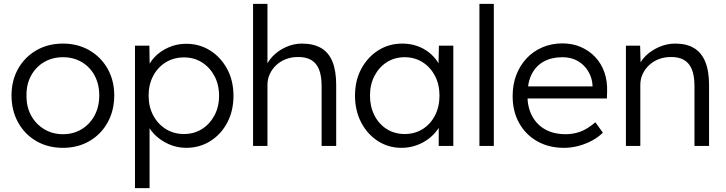

<svg xmlns="http://www.w3.org/2000/svg" viewBox="-20 -760 3780 1000"><path d="M40 -263Q40 -341 74.5 -402Q109 -463 169.5 -498Q230 -533 308 -533Q385 -533 445.5 -498Q506 -463 540.5 -402Q575 -341 575 -263Q575 -184 540.5 -122Q506 -60 445.5 -25Q385 10 308 10Q230 10 169.5 -25Q109 -60 74.5 -122Q40 -184 40 -263ZM497 -263Q497 -321 473 -366Q449 -411 406 -436.5Q363 -462 308 -462Q253 -462 209.5 -436.5Q166 -411 141.5 -365.5Q117 -320 118 -263Q117 -205 141.5 -159.5Q166 -114 209.5 -87.5Q253 -61 308 -61Q363 -61 406 -87.5Q449 -114 473 -159.5Q497 -205 497 -263Z M683 220V-522H758L760 -395L746 -393Q755 -431 785 -462.5Q815 -494 858 -513Q901 -532 949 -532Q1019 -532 1074.5 -497Q1130 -462 1163 -401Q1196 -340 1196 -261Q1196 -183 1164 -122Q1132 -61 1076 -25.5Q1020 10 950 10Q901 10 857 -10Q813 -30 782 -62.5Q751 -95 741 -133H759V220ZM1121 -261Q1121 -319 1097 -364Q1073 -409 1032 -435Q991 -461 938 -461Q885 -461 843.5 -435.5Q802 -410 778 -365Q754 -320 754 -262Q754 -204 778 -159Q802 -114 843.5 -88Q885 -62 938 -62Q991 -62 1032 -88Q1073 -114 1097 -159Q1121 -204 1121 -261Z M1298 -740H1373V-408L1358 -393Q1369 -434 1399 -465.5Q1429 -497 1469.5 -515Q1510 -533 1552 -533Q1612 -533 1652 -510Q1692 -487 1711.5 -439Q1731 -391 1731 -317V0H1655V-313Q1655 -365 1641.5 -398.5Q1628 -432 1600 -448Q1572 -464 1530 -463Q1497 -463 1468 -451.5Q1439 -440 1418 -420Q1397 -400 1385 -374Q1373 -348 1373 -318V0H1336Q1329 0 1320 0Q1311 0 1298 0Z M1829 -262Q1829 -341 1862 -402Q1895 -463 1950.5 -498Q2006 -533 2075 -533Q2116 -533 2151 -521Q2186 -509 2213.5 -487.5Q2241 -466 2259.5 -437.5Q2278 -409 2285 -376L2263 -387L2266 -522H2341V0H2265V-128L2285 -141Q2278 -111 2258 -83.5Q2238 -56 2209.5 -35Q2181 -14 2145.5 -2Q2110 10 2071 10Q2003 10 1948 -25.5Q1893 -61 1861 -122.5Q1829 -184 1829 -262ZM2269 -262Q2269 -320 2245.5 -365Q2222 -410 2181 -436Q2140 -462 2088 -462Q2035 -462 1994.5 -436Q1954 -410 1930.5 -365Q1907 -320 1907 -262Q1907 -205 1930 -159.5Q1953 -114 1994 -88Q2035 -62 2088 -62Q2140 -62 2181 -87.5Q2222 -113 2245.5 -158.5Q2269 -204 2269 -262Z M2477 0V-740H2552V0Z M2650 -259Q2650 -320 2669 -369.5Q2688 -419 2722.5 -456Q2757 -493 2805 -513.5Q2853 -534 2909 -534Q2962 -534 3005.5 -515Q3049 -496 3080.5 -462.5Q3112 -429 3128 -383Q3144 -337 3142 -282L3141 -247H2706L2695 -310H3084L3066 -293V-317Q3064 -353 3045 -386.5Q3026 -420 2991.5 -441Q2957 -462 2909 -462Q2853 -462 2812 -439.5Q2771 -417 2749 -373Q2727 -329 2727 -264Q2727 -202 2751 -156.5Q2775 -111 2819.5 -86Q2864 -61 2927 -61Q2964 -61 3000.5 -73.5Q3037 -86 3081 -123L3120 -69Q3097 -46 3065 -28.5Q3033 -11 2995 -0.5Q2957 10 2917 10Q2839 10 2778.5 -24Q2718 -58 2684 -119Q2650 -180 2650 -259Z M3240 -522H3314L3317 -413L3305 -408Q3315 -442 3344 -470Q3373 -498 3413.5 -515.5Q3454 -533 3497 -533Q3555 -533 3594 -510Q3633 -487 3653 -439Q3673 -391 3673 -317V0H3597V-313Q3597 -365 3583.5 -398.5Q3570 -432 3542 -448Q3514 -464 3473 -463Q3439 -463 3410 -451.5Q3381 -440 3360 -420Q3339 -400 3327 -374Q3315 -348 3315 -318V0H3278Q3271 0 3262 0Q3253 0 3240 0Z"/></svg>

Font: Our Lexend Light
Style: Regular
Weight: 300
Designer: Bonnie Shaver-Troup, Thomas Jockin
Foundry: Lexend
Version: Version 1.007